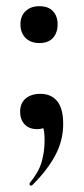

<svg xmlns="http://www.w3.org/2000/svg" viewBox="-20 -409 272 620"><path d="M110 -106Q145 -106 164.5 -82.5Q184 -59 184 -9Q184 46 157.5 94.5Q131 143 84 189Q80 192 77 189Q74 186 76 182Q105 147 114.5 114Q124 81 124 44Q124 14 118.5 1Q113 -12 103 -20L140 -27Q141 -10 130 -1Q119 8 100 8Q74 8 59.5 -7.5Q45 -23 45 -48Q45 -76 63 -91Q81 -106 110 -106ZM107 -270Q79 -270 62.5 -286.5Q46 -303 46 -331Q46 -357 62.5 -373Q79 -389 107 -389Q136 -389 151 -373Q166 -357 166 -331Q166 -303 151 -286.5Q136 -270 107 -270Z"/></svg>

Font: Cormorant
Style: Bold
Weight: 700
Designer: Christian Thalmann (Catharsis Fonts)
Foundry: Catharsis Fonts
Version: Version 4.000